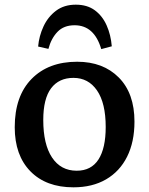

<svg xmlns="http://www.w3.org/2000/svg" viewBox="-20 -787 638 821"><path d="M294 14Q177 14 110 -54.5Q43 -123 43 -243Q43 -376 115 -449.5Q187 -523 310 -523Q421 -523 488 -455.5Q555 -388 555 -267Q555 -180 523.5 -117Q492 -54 433.5 -20Q375 14 294 14ZM308 -57Q370 -57 401 -105Q432 -153 432 -244Q432 -346 395 -400Q358 -454 294 -454Q232 -454 198.5 -409.5Q165 -365 165 -274Q165 -170 202.5 -113.5Q240 -57 308 -57ZM304 -767Q353 -767 385.5 -743Q418 -719 436 -678.5Q454 -638 458 -589L413 -577Q383 -679 299 -679Q253 -679 226 -651Q199 -623 187 -578L143 -588Q147 -633 166 -674Q185 -715 219.5 -741Q254 -767 304 -767Z"/></svg>

Font: Literata Medium
Style: Regular
Weight: 500
Designer: Latin by Veronika Burian and Jose Scaglione. Greek by Irene Vlachou. Cyrillic by Vera Evstafieva.
Foundry: TypeTogether
Version: Version 3.103; ttfautohint (v1.8.4.7-5d5b);gftools[0.9.29]